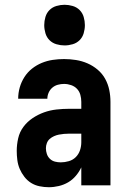

<svg xmlns="http://www.w3.org/2000/svg" viewBox="-20 -775 540 803"><path d="M184 8Q165 8 145.5 4Q126 0 110 -10Q94 -20 82 -35.5Q70 -51 62.5 -68.5Q55 -86 52.5 -105.5Q50 -125 50 -144Q50 -170 56 -196.5Q62 -223 78 -244.5Q94 -266 116.5 -281Q139 -296 164 -305Q189 -314 216 -317Q243 -320 269 -320H320V-349Q320 -364 316 -378.5Q312 -393 302 -403.5Q292 -414 277.5 -419Q263 -424 248 -424Q235 -424 222 -420.5Q209 -417 199 -408.5Q189 -400 183.5 -387.5Q178 -375 178 -362H56Q56 -386 62.5 -409Q69 -432 82 -452.5Q95 -473 114 -488Q133 -503 155 -512Q177 -521 200.5 -524.5Q224 -528 248 -528Q273 -528 298 -524Q323 -520 346 -510Q369 -500 388.5 -483.5Q408 -467 420 -445Q432 -423 437 -398.5Q442 -374 442 -349V0H320V-75Q311 -56 297 -39.5Q283 -23 265 -12.5Q247 -2 226 3Q205 8 184 8ZM234 -96Q251 -96 268 -101Q285 -106 297 -118Q309 -130 314.5 -146.5Q320 -163 320 -180V-216H269Q258 -216 247.5 -215Q237 -214 226.5 -212Q216 -210 206 -205.5Q196 -201 188 -194Q180 -187 176 -176.5Q172 -166 172 -155Q172 -143 176 -131Q180 -119 189 -110.5Q198 -102 210 -99Q222 -96 234 -96ZM250 -585Q233 -585 216 -590Q199 -595 187 -607Q175 -619 170 -636Q165 -653 165 -670Q165 -687 170 -704Q175 -721 187 -733Q199 -745 216 -750Q233 -755 250 -755Q267 -755 284 -750Q301 -745 313 -733Q325 -721 330 -704Q335 -687 335 -670Q335 -653 330 -636Q325 -619 313 -607Q301 -595 284 -590Q267 -585 250 -585Z"/></svg>

Font: Iosevka Curly Extrabold
Style: Regular
Weight: 800
Monospace: yes
Designer: Belleve Invis
Foundry: Belleve Invis
Version: Version 22.1.2; ttfautohint (v1.8.4)